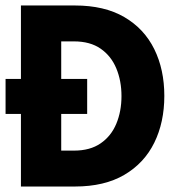

<svg xmlns="http://www.w3.org/2000/svg" viewBox="-33 -680 663 700"><path d="M-12.7 -264.7V-392.2H284.8V-264.7ZM43.3 -660H240.3Q347.6 -660 420.1 -617.8Q492.6 -575.5 529.4 -501Q566.1 -426.5 566.1 -330.5Q566.1 -234 529.4 -159.5Q492.7 -85 420.2 -42.5Q347.7 0 240.3 0H43.3ZM190.2 -529.1V-130.9H236.9Q295.6 -130.9 333.9 -157.4Q372.3 -183.8 391.1 -229Q409.9 -274.3 409.9 -329.6Q409.9 -385.2 391.1 -430.5Q372.4 -475.7 334.1 -502.4Q295.8 -529.1 236.9 -529.1Z"/></svg>

Font: League Spartan Extralight
Style: Regular
Weight: 200
Foundry: The League of Moveable Type
Version: Version 2.300; ttfautohint (v1.8.3)